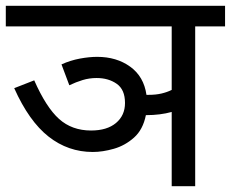

<svg xmlns="http://www.w3.org/2000/svg" viewBox="-20 -642 796 662"><path d="M192 -420Q223 -434 255.5 -440Q288 -446 315 -446Q382 -446 429 -412Q476 -378 485 -315Q489 -315 493 -315Q517 -315 536.5 -319.5Q556 -324 572 -332V-551H0V-622H756V-551H653V0H572V-256Q532 -245 484 -245H483Q473 -195 442 -167.5Q411 -140 372.5 -129Q334 -118 300 -118Q215 -118 147.5 -171Q80 -224 29 -338L98 -365Q139 -272 183.5 -232Q228 -192 294 -192Q349 -192 380 -218Q411 -244 411 -287Q411 -333 382.5 -353Q354 -373 313 -373Q288 -373 265 -366Q242 -359 219 -348Z"/></svg>

Font: Noto Sans
Style: Italic
Weight: 400
Italic angle: -12°
Designer: Monotype Design Team
Foundry: Monotype Imaging Inc.
Version: Version 2.013; ttfautohint (v1.8.4.7-5d5b)